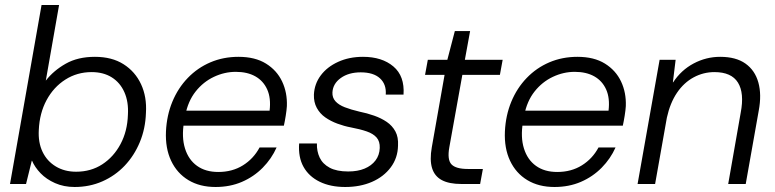

<svg xmlns="http://www.w3.org/2000/svg" viewBox="-20 -735 3096 767"><path d="M278 12Q235 12 200 -3.5Q165 -19 142 -43Q119 -67 108 -93H107L84 0H20L146 -715H216L163 -413Q194 -453 242.5 -480.5Q291 -508 359 -508Q427 -508 473.5 -478.5Q520 -449 543.5 -398.5Q567 -348 563 -284Q561 -221 538.5 -167Q516 -113 478 -73Q440 -33 389 -10.5Q338 12 278 12ZM284 -49Q343 -49 388.5 -78.5Q434 -108 461.5 -159.5Q489 -211 491 -277Q494 -328 477 -366.5Q460 -405 426.5 -426Q393 -447 346 -447Q288 -447 241 -417Q194 -387 166 -335Q138 -283 135 -216Q132 -166 150 -128.5Q168 -91 203 -70Q238 -49 284 -49Z M841 12Q778 12 732.5 -15.5Q687 -43 663.5 -93Q640 -143 643 -210Q646 -274 668.5 -328.5Q691 -383 730 -423.5Q769 -464 820.5 -486Q872 -508 933 -508Q999 -508 1042.5 -481Q1086 -454 1107 -409.5Q1128 -365 1126 -311Q1125 -295 1121.5 -273Q1118 -251 1114 -233H699L709 -293H1057Q1063 -343 1047.5 -377.5Q1032 -412 1000 -430Q968 -448 922 -448Q877 -448 834.5 -428Q792 -408 761.5 -369.5Q731 -331 720 -274L715 -247Q705 -187 719 -142Q733 -97 767 -72.5Q801 -48 852 -48Q908 -48 950.5 -74.5Q993 -101 1017 -146H1085Q1065 -101 1029.5 -65Q994 -29 946.5 -8.5Q899 12 841 12Z M1359 12Q1300 12 1257 -9Q1214 -30 1192.5 -68.5Q1171 -107 1175 -162H1246Q1245 -131 1257 -105.5Q1269 -80 1297 -65Q1325 -50 1371 -50Q1409 -50 1436.5 -61.5Q1464 -73 1480 -94Q1496 -115 1497 -144Q1498 -170 1484.5 -185.5Q1471 -201 1445 -210Q1419 -219 1382 -226Q1355 -231 1328 -241Q1301 -251 1279.5 -266Q1258 -281 1245.5 -304Q1233 -327 1234 -357Q1236 -400 1261.5 -434Q1287 -468 1331 -488Q1375 -508 1430 -508Q1506 -508 1551.5 -469.5Q1597 -431 1592 -357H1521Q1524 -398 1498 -422Q1472 -446 1421 -446Q1373 -446 1341.5 -423.5Q1310 -401 1308 -366Q1307 -345 1320 -330.5Q1333 -316 1357.5 -306.5Q1382 -297 1416 -289Q1446 -283 1474.5 -273Q1503 -263 1525 -248Q1547 -233 1559.5 -210Q1572 -187 1570 -153Q1569 -104 1541 -66.5Q1513 -29 1466 -8.5Q1419 12 1359 12Z M1823 0Q1774 0 1745 -15.5Q1716 -31 1706 -63.5Q1696 -96 1705 -147L1756 -436H1678L1689 -496H1767L1797 -611H1858L1837 -496H1988L1977 -436H1827L1775 -147Q1766 -97 1783.5 -78.5Q1801 -60 1849 -60H1909L1898 0Z M2195 12Q2132 12 2086.5 -15.5Q2041 -43 2017.5 -93Q1994 -143 1997 -210Q2000 -274 2022.5 -328.5Q2045 -383 2084 -423.5Q2123 -464 2174.5 -486Q2226 -508 2287 -508Q2353 -508 2396.5 -481Q2440 -454 2461 -409.5Q2482 -365 2480 -311Q2479 -295 2475.5 -273Q2472 -251 2468 -233H2053L2063 -293H2411Q2417 -343 2401.5 -377.5Q2386 -412 2354 -430Q2322 -448 2276 -448Q2231 -448 2188.5 -428Q2146 -408 2115.5 -369.5Q2085 -331 2074 -274L2069 -247Q2059 -187 2073 -142Q2087 -97 2121 -72.5Q2155 -48 2206 -48Q2262 -48 2304.5 -74.5Q2347 -101 2371 -146H2439Q2419 -101 2383.5 -65Q2348 -29 2300.5 -8.5Q2253 12 2195 12Z M2527 0 2615 -496H2679L2668 -406H2669Q2701 -455 2751 -481.5Q2801 -508 2857 -508Q2920 -508 2958 -481Q2996 -454 3009.5 -405.5Q3023 -357 3011 -293L2959 0H2889L2939 -285Q2954 -363 2928 -405Q2902 -447 2834 -447Q2790 -447 2751 -426Q2712 -405 2684.5 -364.5Q2657 -324 2644 -265L2597 0Z"/></svg>

Font: DM Sans 28pt Light
Style: Italic
Weight: 300
Italic angle: -10°
Version: Version 4.004;gftools[0.9.30]